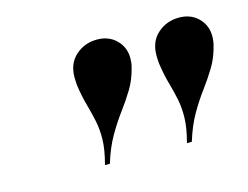

<svg xmlns="http://www.w3.org/2000/svg" viewBox="-54 -842 588 456"><g transform="rotate(-15 240.0 -613.5)"><path d="M356 -467Q365.5 -502.5 366 -527.5Q366.5 -552.5 362 -573.8Q357.5 -595 351.2 -617Q345 -639 341 -667Q340.5 -672.5 340.2 -677.5Q340 -682.5 340 -687Q340 -721 362 -740.5Q384 -760 414.5 -760Q443.5 -760 461.8 -741.8Q480 -723.5 480 -697Q480 -691.5 479.2 -685.5Q478.5 -679.5 477 -674Q470 -646 456.5 -623.8Q443 -601.5 426.8 -579.8Q410.5 -558 395 -531.2Q379.5 -504.5 368 -467ZM154.5 -467Q164 -502.5 164.5 -527.5Q165 -552.5 160.5 -573.8Q156 -595 149.8 -617Q143.5 -639 139.5 -667Q139 -672.5 138.8 -677.5Q138.5 -682.5 138.5 -687Q138.5 -721 160.5 -740.5Q182.5 -760 213 -760Q242 -760 260.2 -741.8Q278.5 -723.5 278.5 -697Q278.5 -691.5 277.8 -685.5Q277 -679.5 275.5 -674Q268.5 -646 255 -623.8Q241.5 -601.5 225.2 -579.8Q209 -558 193.5 -531.2Q178 -504.5 166.5 -467Z"/></g></svg>

Font: Bodoni Moda 18pt SemiBold
Style: Italic
Weight: 600
Italic angle: -13°
Designer: Owen Earl
Foundry: indestructible type
Version: Version 2.005